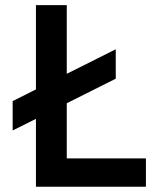

<svg xmlns="http://www.w3.org/2000/svg" viewBox="-20 -713 626 733"><path d="M28.3 -214.8V-327.1L117.2 -371.6V-693.4H234.9V-431.2L421.9 -524.9V-412.6L234.9 -318.8V-108.4H537.1V0H117.2V-259.3Z"/></svg>

Font: Cascadia Code SemiBold
Style: Regular
Weight: 600
Monospace: yes
Designer: Aaron Bell
Foundry: Saja Typeworks
Version: Version 2404.023; ttfautohint (v1.8.4)